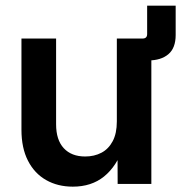

<svg xmlns="http://www.w3.org/2000/svg" viewBox="-20 -661 673 690"><path d="M458 -443.8V-522.5H492.2Q508.8 -522.5 508.8 -538.6V-640.6H611.3V-535.2Q611.3 -488.3 585 -466.1Q558.6 -443.8 512.7 -443.8ZM241.7 9.8Q187.5 9.8 145.8 -13.9Q104 -37.6 80.6 -83.3Q57.1 -128.9 57.1 -194.8V-522.5H181.6V-214.4Q181.6 -158.2 209.2 -128.4Q236.8 -98.6 286.1 -98.6Q318.8 -98.6 344.5 -112.1Q370.1 -125.5 385 -153.6Q399.9 -181.6 399.9 -224.6V-522.5H523.9V0H402.8L402.3 -131.8H423.3Q398.9 -63 353.8 -26.6Q308.6 9.8 241.7 9.8Z"/></svg>

Font: Inter 28pt SemiBold
Style: Regular
Weight: 600
Designer: Rasmus Andersson
Foundry: rsms
Version: Version 4.001;git-66647c0bb